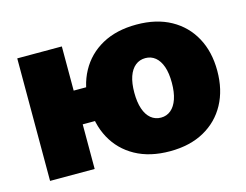

<svg xmlns="http://www.w3.org/2000/svg" viewBox="-82 -676 1047 816"><g transform="rotate(-15 442.0 -268.5)"><path d="M47.9 0V-539.1H244.1V0ZM186 -196.3V-344.7H338.4V-196.3ZM573.7 10.3Q485.4 10.3 422.1 -24.7Q358.9 -59.6 325 -122.1Q291 -184.6 291 -268.6Q291 -352.1 325 -414.6Q358.9 -477.1 422.1 -512Q485.4 -546.9 573.7 -546.9Q661.6 -546.9 724.6 -512Q787.6 -477.1 821.5 -414.6Q855.5 -352.1 855.5 -268.6Q855.5 -184.6 821.5 -122.1Q787.6 -59.6 724.6 -24.7Q661.6 10.3 573.7 10.3ZM573.7 -137.7Q598.6 -137.7 617.2 -153.1Q635.7 -168.5 645.8 -198Q655.8 -227.5 655.8 -269Q655.8 -311.5 645.8 -340.3Q635.7 -369.1 617.2 -384.3Q598.6 -399.4 573.7 -399.4Q548.3 -399.4 529.5 -384.3Q510.7 -369.1 500.7 -340.3Q490.7 -311.5 490.7 -269Q490.7 -227.5 500.7 -198Q510.7 -168.5 529.5 -153.1Q548.3 -137.7 573.7 -137.7Z"/></g></svg>

Font: Inter 18pt Black
Style: Regular
Weight: 900
Designer: Rasmus Andersson
Foundry: rsms
Version: Version 4.001;git-66647c0bb